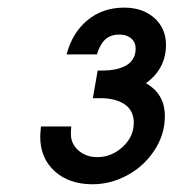

<svg xmlns="http://www.w3.org/2000/svg" viewBox="-20 -766 453 501"><path d="M86.9 -436H166Q165 -428.2 165 -416Q165 -390.6 184.8 -373.3Q204.6 -356 233.9 -356Q271 -356 300 -382.6Q329.1 -409.2 329.1 -445.8Q329.1 -477.5 305.4 -493.7Q281.7 -509.8 242.2 -509.8H222.2L234.9 -582H250Q265.6 -582 279.5 -584.7Q293.5 -587.4 306.2 -593.5Q318.8 -599.6 326.4 -611.3Q334 -623 334 -639.2Q334 -655.8 322.3 -665.8Q310.5 -675.8 292 -675.8Q268.1 -675.8 254.4 -662.8Q240.7 -649.9 232.9 -624H153.8Q168.5 -680.2 208 -713.1Q247.6 -746.1 304.2 -746.1Q352.5 -746.1 382.8 -719Q413.1 -691.9 413.1 -648.9Q413.1 -586.9 360.8 -548.8Q410.2 -521 410.2 -462.9Q410.2 -415 382.8 -373.5Q355.5 -332 312 -308.6Q268.6 -285.2 221.2 -285.2Q160.2 -285.2 122.6 -319.3Q85 -353.5 85 -409.2Q85 -416.5 86.9 -436Z"/></svg>

Font: Involve SemiBold Oblique
Style: Italic
Weight: 600
Italic angle: -10.5°
Designer: Stefan Peev
Foundry: Context Ltd.
Version: Version 1.001